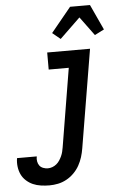

<svg xmlns="http://www.w3.org/2000/svg" viewBox="-128 -808 691 1076"><g transform="rotate(-5 218.0 -270.5)"><path d="M106 223Q82 223 58 219.5Q34 216 13.5 207Q-7 198 -24 182.5Q-41 167 -50.5 147Q-60 127 -63 103Q-66 79 -62 55H49Q46 69 48.5 83Q51 97 58.5 107Q66 117 79 122Q92 127 106 127Q118 127 130.5 122.5Q143 118 153.5 109.5Q164 101 171.5 89.5Q179 78 184.5 66Q190 54 193 41.5Q196 29 198 17L271 -424H158V-520H399L307 32Q303 57 295.5 81Q288 105 275.5 127.5Q263 150 244 169Q225 188 202 200.5Q179 213 154.5 218Q130 223 106 223ZM240 -589 195 -626 308 -764H420L486 -621L433 -594L355 -700Z"/></g></svg>

Font: Iosevka SS18
Style: Bold Italic
Weight: 700
Italic angle: -9°
Monospace: yes
Designer: Belleve Invis
Foundry: Belleve Invis
Version: Version 25.1.1; ttfautohint (v1.8.4)